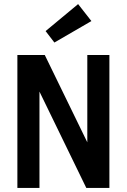

<svg xmlns="http://www.w3.org/2000/svg" viewBox="-20 -919 620 939"><path d="M65 0V-650H199L407 -223V-650H515V0H402L173 -471V0ZM246 -711 203 -767 362 -899 427 -816Z"/></svg>

Font: Sometype Mono
Style: Bold
Weight: 700
Monospace: yes
Designer: Ryoichi Tsunekawa
Foundry: Dharma Type
Version: Version 1.000; ttfautohint (v1.8.3)